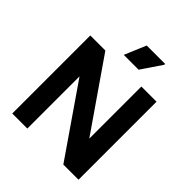

<svg xmlns="http://www.w3.org/2000/svg" viewBox="-242 -1063 1218 1218"><g transform="rotate(45 367.0 -454.0)"><path d="M528 0 70 -664V-700H205L664 -36V0ZM70 0V-700H205V0ZM528 0V-700H664V0ZM307 -763 368 -908H533V-900L440 -763Z"/></g></svg>

Font: Fustat ExtraBold
Style: Regular
Weight: 800
Designer: Mohamed Gaber, Khaled Hosny, Laura Garcia Mut
Foundry: Kief Type Foundry, Alif Type Foundry, Hard Type Foundry
Version: Version 1.007